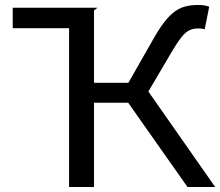

<svg xmlns="http://www.w3.org/2000/svg" viewBox="-20 -750 883 770"><path d="M31 -719H371L357 -708V-418H495L598 -599Q629 -653 655.5 -681Q682 -709 709 -719.5Q736 -730 773 -730Q804 -730 819 -723L801 -633Q788 -636 773 -636Q746 -636 726 -620Q706 -604 674 -551L575 -383L843 0H732L494 -338H357V0H257V-637H31Z"/></svg>

Font: Nebula Sans Medium
Style: Regular
Weight: 500
Designer: Paul D. Hunt for Adobe (as Source Sans)
Foundry: Nebula Entertainment & Broadcasting LLC
Version: Version 1.010